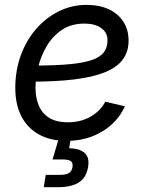

<svg xmlns="http://www.w3.org/2000/svg" viewBox="-20 -573 607 797"><path d="M256.8 11.7Q190.4 11.7 142.8 -14.2Q95.2 -40 69.3 -89.1Q43.5 -138.2 43.5 -208.5Q43.5 -280.3 66.2 -342.8Q88.9 -405.3 129.6 -452.4Q170.4 -499.5 224.1 -526.1Q277.8 -552.7 339.4 -552.7Q392.1 -552.7 431.2 -534.7Q470.2 -516.6 491.9 -483.2Q513.7 -449.7 513.7 -404.3Q513.7 -358.4 489.7 -325.9Q465.8 -293.5 416 -273.2Q366.2 -252.9 288.8 -243.4Q211.4 -233.9 104.5 -233.9L116.2 -300.8Q205.6 -300.8 265.6 -306.2Q325.7 -311.5 360.8 -323.7Q396 -335.9 411.1 -356Q426.3 -376 426.3 -405.8Q426.3 -437.5 400.4 -456.3Q374.5 -475.1 330.6 -475.1Q276.4 -475.1 237.8 -449.5Q199.2 -423.8 174.8 -383.1Q150.4 -342.3 138.9 -296.1Q127.4 -250 127.4 -208Q127.4 -168.5 140.4 -136.2Q153.3 -104 182.9 -84.7Q212.4 -65.4 262.2 -65.4Q314.9 -65.4 355.7 -88.6Q396.5 -111.8 417 -150.9L498.5 -131.8Q468.8 -65.9 404.1 -27.1Q339.4 11.7 256.8 11.7ZM161.6 204.1 169.9 152.8H227.5Q253.9 152.8 265.9 145.5Q277.8 138.2 280.8 121.1Q283.7 104 274.7 96.4Q265.6 88.9 238.3 88.9H198.2L231.4 -23.4H277.8L273.9 0L267.1 42Q312.5 43.9 332.3 62.7Q352.1 81.5 345.7 120.1Q338.9 163.1 308.3 183.6Q277.8 204.1 219.7 204.1Z"/></svg>

Font: Inter 17pt
Style: Italic
Weight: 400
Italic angle: -9.3988°
Version: Version 4.001;git-66647c0bb